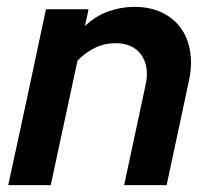

<svg xmlns="http://www.w3.org/2000/svg" viewBox="-20 -540 616 560"><path d="M4 0Q32 -129 59.5 -256.5Q87 -384 114 -513H238Q236 -500 233 -488.5Q230 -477 228 -464Q258 -493 295.5 -506.5Q333 -520 372 -520Q417 -520 451 -504Q485 -488 506 -460Q527 -432 534 -393Q541 -354 532 -309L466 0H342L405 -294Q416 -346 392 -380Q368 -414 317 -414Q285 -414 257 -400.5Q229 -387 206 -363Q186 -272 167 -181.5Q148 -91 128 0Z"/></svg>

Font: Rosa Sans SemiBold
Style: Italic
Weight: 600
Italic angle: -12°
Designer: Pentagram / MCKL
Foundry: Pentagram / MCKL
Version: Version 1.005;September 16, 2019;FontCreator 11.5.0.2425 64-